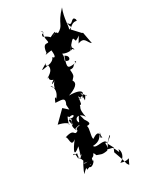

<svg xmlns="http://www.w3.org/2000/svg" viewBox="-325 -1078 1254 1529"><g transform="rotate(-30 301.5 -314.0)"><path d="M156 -188C167 -183 132 -137 144 -100C210 -124 208 -100 190 -120C205 -95 147 -118 155 -78C106 -48 150 -114 47 -80C68 -72 43 17 102 -31C45 39 21 99 99 32C74 117 70 139 80 82C74 132 127 61 60 128C48 58 90 83 26 72C61 42 41 154 54 107C77 129 85 225 118 152C51 257 134 228 146 189C82 173 79 183 67 169C134 181 89 226 138 192C85 221 104 228 107 105C76 141 35 223 29 248C96 179 52 240 74 227C66 224 163 208 104 205C173 179 119 179 157 162C175 156 169 115 188 165C221 175 228 187 280 177C299 163 258 165 328 179C356 212 357 261 363 212C381 231 374 292 322 313C410 343 414 275 376 363L364 346L349 292L322 216L338 181L310 129C347 88 356 79 361 80C361 99 302 108 293 184C306 127 285 102 313 123C308 74 215 125 201 88C269 85 279 52 304 20C286 64 315 79 285 58C293 53 311 -13 231 41C222 12 251 -49 239 -74C298 -71 246 -121 234 -151C240 -90 264 -87 229 -186C198 -137 209 -140 198 -130C172 -172 232 -205 268 -141C250 -230 271 -222 272 -244C290 -251 284 -231 297 -315C317 -250 341 -307 321 -334C380 -247 359 -302 350 -292C304 -224 347 -271 315 -325C332 -270 336 -287 287 -292C362 -298 375 -356 236 -355C306 -378 345 -409 320 -444C342 -473 353 -461 346 -529C395 -525 374 -549 422 -562C397 -590 426 -526 415 -555C335 -545 326 -544 363 -648C410 -627 384 -575 345 -613C382 -687 321 -714 326 -695C360 -652 429 -654 429 -663C433 -677 473 -709 445 -676C439 -695 477 -624 444 -664C376 -637 446 -660 424 -661C504 -757 488 -736 502 -706C555 -729 556 -758 510 -676C578 -703 572 -645 603 -626L583 -733L576 -734L511 -804C571 -876 595 -816 587 -855C562 -903 539 -802 513 -866C515 -804 547 -825 500 -809C513 -834 506 -908 539 -991C437 -885 482 -866 403 -826C417 -807 406 -874 364 -822C395 -867 386 -810 392 -852C301 -820 382 -822 290 -865C286 -909 333 -866 296 -911C333 -886 283 -913 306 -811C306 -785 261 -840 251 -739C225 -721 240 -732 295 -737C303 -669 286 -670 274 -687C260 -641 166 -634 207 -672C146 -635 124 -629 213 -647C218 -619 218 -593 151 -557C193 -575 135 -544 192 -526C127 -479 200 -514 201 -518C153 -484 183 -433 147 -492C154 -500 192 -437 128 -376C135 -353 147 -446 113 -359C156 -353 214 -367 180 -302L183 -257L140 -296L33 -190L42 -199C102 -187 140 -159 119 -152C143 -228 144 -222 152 -205C209 -221 194 -172 143 -195C174 -143 111 -165 151 -83L135 -184Z"/></g></svg>

Font: Hussar Lance
Style: Italic
Weight: 700
Foundry: Cannot Into Space Fonts, PlusOne Fonts
Version: Version 2.27